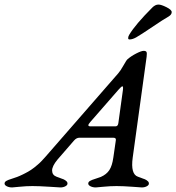

<svg xmlns="http://www.w3.org/2000/svg" viewBox="-23 -820 773 842"><path d="M545 -647Q539 -647 539 -653Q539 -660 544 -668Q571 -713 645 -787Q658 -800 672 -800Q684 -800 707 -788.5Q730 -777 730 -767Q730 -756 717 -748Q694 -735 644.5 -701.5Q595 -668 574 -656Q558 -647 545 -647ZM301 -203 229 -120Q205 -91 205.5 -71.5Q206 -52 225 -45Q229 -44 236 -41Q243 -38 246.5 -37Q250 -36 255 -34Q260 -32 262.5 -30Q265 -28 268 -25.5Q271 -23 272 -20.5Q273 -18 273 -15Q273 -8 263.5 -3Q254 2 242 2Q240 2 194 -1Q148 -4 119 -4Q92 -4 63 -1Q34 2 30 2Q17 2 7 -3Q-3 -8 -3 -15Q-3 -22 4.5 -26.5Q12 -31 28.5 -36Q45 -41 52 -44Q55 -45 63 -48.5Q71 -52 75 -54Q79 -56 87 -60Q95 -64 100 -67Q105 -70 113 -75Q121 -80 127.5 -85.5Q134 -91 142.5 -98Q151 -105 159 -113.5Q167 -122 176 -132L496 -499Q505 -509 518.5 -533Q532 -557 536 -560Q552 -574 574.5 -585.5Q597 -597 607 -597Q617 -597 619.5 -592Q622 -587 620 -571L559 -129Q549 -56 582 -45Q586 -44 593 -41Q600 -38 603.5 -37Q607 -36 612 -34Q617 -32 619.5 -30Q622 -28 625 -25.5Q628 -23 629 -20.5Q630 -18 630 -15Q630 -8 620.5 -3Q611 2 599 2Q598 2 557 -1Q516 -4 488 -4Q460 -4 430 -1Q400 2 397 2Q384 2 374 -3Q364 -8 364 -15Q364 -22 371.5 -26.5Q379 -31 395.5 -36Q412 -41 419 -44Q444 -55 456.5 -74Q469 -93 474 -129L485 -205Q487 -216 474 -216H325Q312 -216 301 -203ZM496 -280 516 -425Q518 -441 514 -441.5Q510 -442 497 -427L373 -285Q356 -266 373 -266H484Q494 -266 496 -280Z"/></svg>

Font: EB Garamond 08
Style: Italic
Weight: 400
Italic angle: -14°
Version: Version 0.016